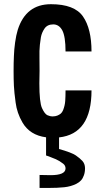

<svg xmlns="http://www.w3.org/2000/svg" viewBox="-20 -654 480 924"><path d="M295.4 156.7Q295.4 143.1 284.7 134.3Q273.4 126 266.6 121.6Q259.8 117.2 249 112.3Q238.3 107.4 231.9 105.5Q225.6 102.5 214.8 98.6Q204.1 94.7 201.7 94.2V6.8Q123.5 -3.4 87.9 -64.9Q61.5 -110.4 55.2 -160.6Q48.3 -210.4 46.9 -241.2Q45.4 -272 45.4 -312.5Q45.4 -353 46.9 -383.8Q47.9 -414.6 52.7 -449.7Q57.6 -484.9 65.4 -510.3Q104.5 -633.8 225.1 -633.8Q338.4 -633.8 379.4 -574.7Q420.4 -515.6 420.4 -406.2H295.4Q295.4 -478.5 279.8 -507.8Q264.2 -536.6 236.3 -536.6Q208 -536.6 194.3 -516.6Q180.7 -496.6 176.8 -474.6Q173.3 -452.1 171.9 -438.5Q168.9 -411.1 169.9 -372.6Q170.4 -333.5 170.4 -312.5L169.4 -252.9Q169.4 -161.6 182.1 -133.8Q194.8 -106 208 -99.6Q220.7 -93.8 233.4 -93.8Q246.1 -93.8 255.9 -97.7Q265.6 -101.6 272.5 -107.4Q279.3 -113.3 283.7 -124Q292.5 -146.5 293.9 -168.5Q295.4 -190.4 295.4 -218.8H420.4Q420.4 -9.8 264.2 7.3V63Q324.7 80.1 344.7 93.8Q365.2 107.9 377 121.1Q388.7 134.3 389.2 154.8Q389.2 174.8 383.8 189.5Q378.9 204.1 370.1 213.9Q361.3 223.6 347.7 230.5Q321.3 243.7 289.1 247.1Q257.3 250.5 211.9 250.5H170.4V188L223.1 189Q295.4 189 295.4 156.7Z"/></svg>

Font: Oswald
Style: Book
Weight: 400
Designer: vernon adams
Foundry: vernon adams
Version: Version 1.000